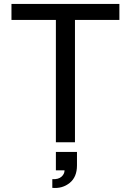

<svg xmlns="http://www.w3.org/2000/svg" viewBox="-20 -721 663 973"><path d="M263.2 0V-620.1H38.1V-701.2H585V-620.1H359.9V0ZM307.1 142.1H263.2V48.8H370.1V117.2Q370.1 176.3 333 206.1Q295.9 235.8 245.1 231V187Q275.9 188.5 291.5 174.6Q307.1 160.6 307.1 142.1Z"/></svg>

Font: LT Superior Med
Style: Regular
Weight: 500
Designer: Daniel Lyons
Foundry: LyonsType
Version: Version 1.000